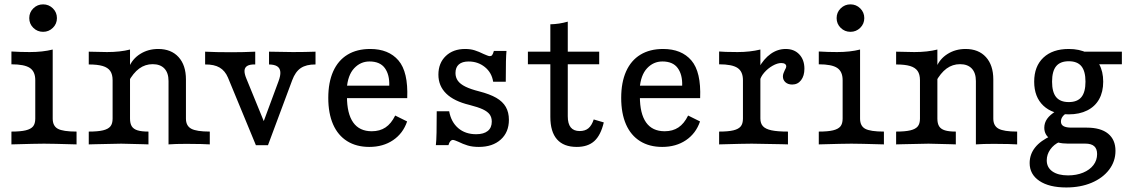

<svg xmlns="http://www.w3.org/2000/svg" viewBox="-20 -646 5075 859"><path d="M137.8 -115.3V-287.3Q137.8 -325.9 113.5 -342.1Q89.2 -358.3 31.1 -358.3V-415.6Q72 -413.1 112.8 -413.1Q171.3 -413.1 215.8 -424.4V-115.3Q215.8 -82.3 238.9 -69.8Q262.1 -57.3 322.5 -57.3V0Q210 -3.2 177 -3.2Q144 -3.2 31.1 0V-57.3Q71.9 -57.3 95 -62.9Q118.1 -68.5 128 -80.6Q137.8 -92.7 137.8 -115.3ZM110.9 -565Q110.9 -590.7 129.1 -608.6Q147.3 -626.5 172.8 -626.5Q198.3 -626.5 216.5 -608.6Q234.7 -590.7 234.7 -565Q234.7 -539.4 216.5 -521.5Q198.3 -503.6 172.8 -503.6Q147.3 -503.6 129.1 -521.4Q110.9 -539.3 110.9 -565Z M483.8 -115.3V-287.3Q483.8 -313.1 473.2 -328.5Q462.5 -343.8 439.4 -350.7Q416.3 -357.6 377.1 -357.6V-414.8Q430.7 -413.1 458.8 -413.1Q517.6 -413.1 561.7 -424.4V-115.3Q561.7 -93.5 569.5 -81Q577.3 -68.5 595.2 -62.9Q613.1 -57.3 644.2 -57.3V0L621 -0.8Q541.5 -3.2 522.3 -3.2Q503.5 -3.2 406.9 -0.8L377.1 0V-57.3Q417.9 -57.3 441 -62.9Q464.2 -68.5 474 -80.7Q483.8 -92.8 483.8 -115.3ZM663.1 -358.9Q629.6 -358.9 602.8 -339.3Q576 -319.6 553.9 -279.1L556 -342.8Q571.6 -382.2 607.1 -404.5Q642.7 -426.9 687.8 -426.9Q745.9 -426.9 778.9 -390.6Q811.9 -354.3 811.9 -290.6V-115.3Q811.9 -83.1 835.5 -70.2Q859 -57.3 918.6 -57.3V0Q899.9 -0.8 880.4 -1.6L814.8 -2.4Q763.9 -2.4 734 0V-283.5Q734 -320 715.5 -339.5Q697 -358.9 663.1 -358.9Z M897.7 -357.6V-414.8Q943.9 -412.3 1015.4 -412.3Q1067 -412.3 1121.9 -414.8V-357.6Q1098.4 -358.3 1086.7 -351.4Q1075 -344.6 1074 -330.7Q1072.9 -316.9 1082.1 -294.8L1168.3 -84L1152.9 -84.9L1225.7 -281.4Q1235.6 -307.5 1234.2 -324.2Q1232.8 -340.9 1220.4 -349.1Q1207.9 -357.3 1183.6 -357.6V-414.8Q1285.3 -413.1 1290.4 -413.1Q1344.9 -413.1 1391.6 -414.8V-357.6Q1350.3 -358 1325.7 -341.5Q1301.2 -324.9 1287.3 -287.1L1178.9 3.7H1124.9L999.9 -298.8Q986.9 -329.5 962.5 -343.8Q938.2 -358.1 897.7 -357.6Z M1448.7 -208.1Q1448.7 -277.4 1470.7 -326.7Q1492.8 -375.9 1534.8 -401.4Q1576.8 -426.9 1636.3 -426.9Q1718.7 -426.9 1762.7 -375.6Q1806.7 -324.3 1801.9 -206.9H1501.4L1500.6 -262.6H1721.5Q1723.2 -311.8 1701.7 -341.4Q1680.1 -371 1633.1 -371Q1592.9 -371 1564.4 -340.4Q1535.8 -309.8 1531.4 -249.2L1533.8 -245.8Q1532.3 -230.3 1532.3 -214.2Q1532.3 -137.5 1560.2 -98.1Q1588 -58.8 1643.3 -58.8Q1679.2 -58.8 1704.7 -75.8Q1730.3 -92.8 1748.1 -129.1L1801.4 -102.7Q1783.2 -49 1738.6 -18.9Q1694 11.3 1632.1 11.3Q1574.6 11.3 1533.2 -14.5Q1491.8 -40.4 1470.2 -89.6Q1448.7 -138.8 1448.7 -208.1Z M2030.4 -11.9Q2023.2 -15.1 2016.3 -17.6Q2009.5 -20 2006.1 -20Q2000.2 -20 1995 -14.4Q1989.7 -8.8 1986.4 3.2H1930Q1932.3 -15.1 1933.1 -53Q1933.9 -91 1933.9 -148.2H1989.6Q1998.2 -100.2 2030 -72.8Q2061.9 -45.5 2110.3 -45.5Q2144.1 -45.5 2162.1 -60Q2180.2 -74.5 2180.2 -101.9Q2180.2 -120.8 2170.8 -133.9Q2161.3 -146.9 2140 -156.9Q2118.7 -166.8 2080.7 -176.5Q2011.3 -193.1 1976.4 -227.3Q1941.4 -261.6 1941.4 -311.9Q1941.4 -363.9 1974.4 -395.4Q2007.3 -426.9 2061 -426.9Q2085.2 -426.9 2104 -420.8Q2122.9 -414.8 2143.7 -404.4Q2151.7 -401.2 2159.2 -398Q2166.8 -394.8 2171.7 -394.8Q2178.2 -394.8 2181.9 -399.6Q2185.6 -404.5 2189.6 -418H2246Q2244.4 -402.9 2243.6 -371.6Q2242.8 -340.2 2242.8 -280.3H2186.4Q2180.1 -321.1 2149.3 -346Q2118.4 -370.9 2076.5 -370.9Q2048 -370.9 2032.9 -357.8Q2017.8 -344.7 2017.8 -319.4Q2017.8 -299.7 2028.4 -284.7Q2039.1 -269.8 2062.4 -258.3Q2085.7 -246.8 2123.9 -237.2Q2171.3 -225 2200.3 -208.3Q2229.3 -191.5 2243 -167.5Q2256.8 -143.4 2256.8 -109.9Q2256.8 -54.4 2220.3 -21.6Q2183.9 11.3 2122.3 11.3Q2093.5 11.3 2072.4 4.9Q2051.3 -1.5 2030.4 -11.9Z M2442.2 -123.1V-358.4H2341.8V-414.8H2442.2V-537.3Q2482.1 -538.1 2520.2 -549.2V-414.8H2660.8V-358.4H2520.2V-125.8Q2520.2 -92.4 2533.5 -76Q2546.8 -59.7 2573.4 -59.7Q2597.5 -59.7 2612.4 -72Q2627.3 -84.4 2636.3 -111.6L2681.3 -98.3Q2667.8 -41 2639 -14.9Q2610.2 11.3 2560.3 11.3Q2501.7 11.3 2472 -22.6Q2442.2 -56.4 2442.2 -123.1Z M2759.2 -208.1Q2759.2 -277.4 2781.2 -326.7Q2803.3 -375.9 2845.3 -401.4Q2887.3 -426.9 2946.7 -426.9Q3029.2 -426.9 3073.2 -375.6Q3117.2 -324.3 3112.4 -206.9H2811.9L2811.1 -262.6H3032Q3033.7 -311.8 3012.1 -341.4Q2990.6 -371 2943.6 -371Q2903.3 -371 2874.8 -340.4Q2846.3 -309.8 2841.8 -249.2L2844.3 -245.8Q2842.8 -230.3 2842.8 -214.2Q2842.8 -137.5 2870.6 -98.1Q2898.5 -58.8 2953.8 -58.8Q2989.7 -58.8 3015.2 -75.8Q3040.8 -92.8 3058.6 -129.1L3111.9 -102.7Q3093.6 -49 3049.1 -18.9Q3004.5 11.3 2942.6 11.3Q2885.1 11.3 2843.7 -14.5Q2802.3 -40.4 2780.7 -89.6Q2759.2 -138.8 2759.2 -208.1Z M3303.9 -115.3V-287.3Q3303.9 -326 3279.6 -342.1Q3255.3 -358.3 3197.3 -358.3V-415.6L3226.9 -413.9Q3244.7 -413.1 3279.8 -413.1Q3334.7 -413.1 3381.9 -424.4V-115.9Q3381.9 -93.9 3393.4 -81.3Q3404.9 -68.7 3431.4 -63Q3457.9 -57.3 3505.3 -57.3V0L3478.6 -0.8Q3369.7 -3.2 3343.2 -3.2Q3309.4 -3.2 3197.3 0V-57.3Q3238.1 -57.3 3261.2 -62.9Q3284.3 -68.5 3294.1 -80.7Q3303.9 -92.8 3303.9 -115.3ZM3482.7 -304Q3482.7 -311.3 3485.4 -318.6Q3488.2 -325.9 3491.3 -332.4Q3493.6 -336.5 3495.6 -340.9Q3497.6 -345.4 3497.6 -349.4Q3497.6 -356 3491.7 -360Q3485.8 -364 3475.4 -364Q3458 -364 3436.6 -351.9Q3415.2 -339.8 3398.9 -320.9Q3382.6 -302 3378.6 -282L3374 -341.2Q3397.4 -383.4 3428.3 -405.1Q3459.2 -426.9 3495.3 -426.9Q3533.2 -426.9 3556.1 -402.6Q3578.9 -378.4 3578.9 -338.5Q3578.9 -306.9 3564 -287.3Q3549.1 -267.8 3524.3 -267.8Q3505.5 -267.8 3494.1 -278Q3482.7 -288.3 3482.7 -304Z M3749.9 -115.3V-287.3Q3749.9 -325.9 3725.6 -342.1Q3701.3 -358.3 3643.2 -358.3V-415.6Q3684.1 -413.1 3724.9 -413.1Q3783.4 -413.1 3827.9 -424.4V-115.3Q3827.9 -82.3 3851 -69.8Q3874.2 -57.3 3934.6 -57.3V0Q3822.1 -3.2 3789.1 -3.2Q3756.1 -3.2 3643.2 0V-57.3Q3684 -57.3 3707.1 -62.9Q3730.2 -68.5 3740.1 -80.6Q3749.9 -92.7 3749.9 -115.3ZM3723 -565Q3723 -590.7 3741.2 -608.6Q3759.4 -626.5 3784.9 -626.5Q3810.4 -626.5 3828.6 -608.6Q3846.8 -590.7 3846.8 -565Q3846.8 -539.4 3828.6 -521.5Q3810.4 -503.6 3784.9 -503.6Q3759.4 -503.6 3741.2 -521.4Q3723 -539.3 3723 -565Z M4095.9 -115.3V-287.3Q4095.9 -313.1 4085.3 -328.5Q4074.6 -343.8 4051.5 -350.7Q4028.4 -357.6 3989.2 -357.6V-414.8Q4042.8 -413.1 4070.8 -413.1Q4129.7 -413.1 4173.8 -424.4V-115.3Q4173.8 -93.5 4181.6 -81Q4189.4 -68.5 4207.3 -62.9Q4225.1 -57.3 4256.3 -57.3V0L4233.1 -0.8Q4153.6 -3.2 4134.3 -3.2Q4115.6 -3.2 4019 -0.8L3989.2 0V-57.3Q4030 -57.3 4053.1 -62.9Q4076.3 -68.5 4086.1 -80.7Q4095.9 -92.8 4095.9 -115.3ZM4275.2 -358.9Q4241.7 -358.9 4214.9 -339.3Q4188.1 -319.6 4166 -279.1L4168.1 -342.8Q4183.7 -382.2 4219.2 -404.5Q4254.7 -426.9 4299.9 -426.9Q4358 -426.9 4391 -390.6Q4424 -354.3 4424 -290.6V-115.3Q4424 -83.1 4447.6 -70.2Q4471.1 -57.3 4530.7 -57.3V0Q4512 -0.8 4492.5 -1.6L4426.9 -2.4Q4376 -2.4 4346.1 0V-283.5Q4346.1 -320 4327.6 -339.5Q4309.1 -358.9 4275.2 -358.9Z M4586.6 83.8Q4586.6 44.5 4611 13.8Q4635.4 -16.9 4684.1 -39L4720.6 -11.2Q4694.8 0.2 4678.9 22.7Q4663.1 45.3 4663.1 71.4Q4663.1 103.1 4688.4 120.9Q4713.8 138.7 4758.4 138.7Q4796.1 138.7 4825.8 126.4Q4855.5 114.1 4871.9 92.6Q4888.4 71.1 4888.4 43.2Q4888.4 19.9 4875.5 8.2Q4862.6 -3.5 4835.2 -3.5H4757.6Q4709.7 -3.5 4680.9 -22.7Q4652.1 -41.8 4652.1 -74.4Q4652.1 -96.3 4664.8 -114.4Q4677.6 -132.5 4704.1 -148.7L4753.9 -141.5Q4740.2 -133.2 4733.4 -123.6Q4726.6 -113.9 4726.6 -101.9Q4726.6 -88.1 4738.4 -81.5Q4750.3 -75 4773.8 -75H4842.2Q4904.4 -75 4937.5 -48.1Q4970.6 -21.1 4970.6 28.7Q4970.6 76 4942.1 113.3Q4913.6 150.6 4863.8 171.7Q4813.9 192.7 4750.7 192.7Q4673.9 192.7 4630.3 163.4Q4586.6 134 4586.6 83.8ZM4606.9 -280.6Q4606.9 -349.3 4648 -388.1Q4689.1 -426.9 4761.5 -426.9Q4809.4 -426.9 4844.3 -409.3Q4879.2 -391.8 4897.5 -359Q4915.7 -326.3 4915.7 -280.6Q4915.7 -235 4897.5 -202.3Q4879.2 -169.5 4844.3 -152Q4809.4 -134.4 4761.5 -134.4Q4689.1 -134.4 4648 -173.2Q4606.9 -211.9 4606.9 -280.6ZM4836.4 -280.6Q4836.4 -327.5 4818.1 -349.8Q4799.8 -372 4761.6 -372Q4723.5 -372 4705.2 -349.8Q4686.9 -327.5 4686.9 -280.6Q4686.9 -233.8 4705.2 -211.5Q4723.5 -189.3 4761.6 -189.3Q4799.8 -189.3 4818.1 -211.5Q4836.4 -233.8 4836.4 -280.6ZM4779.2 -414.8H4999.2V-358.4H4851.8Z"/></svg>

Font: Playfair Micro SmCond SmLight
Style: Regular
Weight: 360
Width: 4
Designer: Claus Eggers Sørensen
Foundry: Claus Eggers Sørensen
Version: Version 2.100;Glyphs 3.2 (3219)